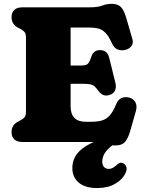

<svg xmlns="http://www.w3.org/2000/svg" viewBox="-20 -738 747 998"><path d="M40 -649Q40 -672.5 54 -686.2Q68 -700 97.5 -700H448.5Q488.5 -700 511.5 -709Q534.5 -718 560.5 -718Q593.5 -718 609.5 -700.5Q625.5 -683 636.5 -644L668.5 -533.5Q674.5 -512.5 661.8 -497Q649 -481.5 626.5 -477.5Q608.5 -474.5 590.8 -481.2Q573 -488 561.5 -513.5Q545 -551 527.5 -568.2Q510 -585.5 489.2 -590.2Q468.5 -595 441.5 -595H347V-397.5H403Q430.5 -397.5 439 -409Q447.5 -420.5 455 -444Q465.5 -477.5 500 -477.5Q538 -477.5 547.5 -438L579.5 -309Q591.5 -258.5 549.5 -244.5Q514.5 -232.5 490.5 -267Q480 -281.5 471.2 -289.2Q462.5 -297 448.8 -299.8Q435 -302.5 409.5 -302.5H347V-186Q347 -105 426 -105H451.5Q484.5 -105 508 -111.2Q531.5 -117.5 549.5 -137Q567.5 -156.5 583.5 -195.5Q592.5 -219 609.8 -227.5Q627 -236 648.5 -231.5Q672.5 -226.5 683.2 -207.5Q694 -188.5 686.5 -161.5L656.5 -56Q645.5 -18 629.5 0Q613.5 18 580.5 18Q554.5 18 531.5 9Q508.5 0 468.5 0H97.5Q68 0 54 -13.8Q40 -27.5 40 -51Q40 -88 73 -105.5L89 -114Q100.5 -120 107.8 -128.8Q115 -137.5 115 -157V-543Q115 -562.5 107.8 -571.2Q100.5 -580 89 -586L73 -594.5Q40 -612 40 -649ZM572 -36.5 590 0Q511.5 47 511.5 101Q511.5 120.5 521 130.2Q530.5 140 545.5 140Q564 140 583 122.5Q592 114 600 110Q608 106 618 109.5Q629 113 635.8 126.8Q642.5 140.5 632 162.5Q617 194.5 579 217Q541 239.5 486.5 239.5Q422.5 239.5 389.2 211.2Q356 183 356 135Q356 76 406.2 35.8Q456.5 -4.5 572 -36.5Z"/></svg>

Font: Fraunces 9pt SuperSoft Black
Style: Regular
Weight: 900
Version: Version 1.000;[b76b70a41]